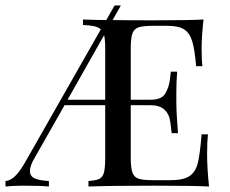

<svg xmlns="http://www.w3.org/2000/svg" viewBox="-23 -679 836 699"><path d="M738 0Q679 -3 539 -3Q382 -3 299 0V-20Q327 -22 339 -28Q351 -34 355.5 -51Q360 -68 360 -106V-296H212L103 -104Q86 -76 86 -56Q86 -38 102.5 -30Q119 -22 155 -20V0Q125 -3 64 -3Q23 -3 -3 0V-20Q13 -21 29.5 -35.5Q46 -50 66 -84L344 -572Q335 -580 320 -583.5Q305 -587 279 -588V-608Q333 -606 364 -606L394 -659H417L387 -606Q447 -605 539 -605Q665 -605 718 -608Q711 -548 711 -500Q711 -461 714 -438H691Q686 -498 677 -528Q668 -558 648 -571.5Q628 -585 587 -585H534Q498 -585 481.5 -579.5Q465 -574 459 -557Q453 -540 453 -502V-316H526Q566 -316 579 -339Q592 -362 595 -386Q598 -410 599 -418H622Q619 -384 619 -344V-306Q619 -267 625 -194H602Q601 -199 597.5 -231Q594 -263 576 -279.5Q558 -296 526 -296H453V-106Q453 -68 459 -51Q465 -34 481.5 -28.5Q498 -23 534 -23H597Q645 -23 667 -38Q689 -53 697 -85Q705 -117 711 -190H734Q731 -163 731 -118Q731 -66 738 0ZM360 -316V-502Q360 -535 356 -551L223 -316Z"/></svg>

Font: Playfair Display SC
Style: Regular
Weight: 400
Designer: Claus Eggers Sørensen
Foundry: Claus Eggers Sørensen
Version: Version 1.200; ttfautohint (v1.6)